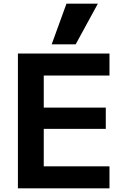

<svg xmlns="http://www.w3.org/2000/svg" viewBox="-20 -1020 676 1040"><path d="M77 -730H573V-611H217V-437H553V-322H217V-119H573V0H77ZM260 -780 340 -1000H510L390 -780Z"/></svg>

Font: Enso
Style: Bold
Weight: 700
Designer: Coji Morishita
Foundry: UNDERFOREST DESIGN
Version: Version 1.000